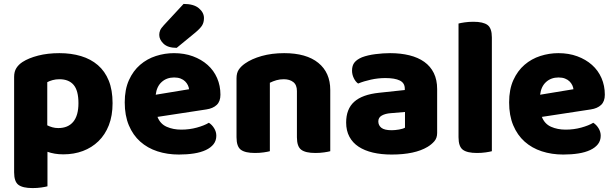

<svg xmlns="http://www.w3.org/2000/svg" viewBox="-20 -772 3134 979"><path d="M303 15Q279 15 259 11.5Q239 8 222 2V178Q211 181 190.5 184Q170 187 146 187Q96 187 74 170.5Q52 154 52 107V-380Q52 -407 63.5 -425Q75 -443 95 -456Q126 -476 174.5 -488.5Q223 -501 283 -501Q343 -501 393 -486Q443 -471 479 -440Q515 -409 534.5 -361Q554 -313 554 -246Q554 -182 535 -133.5Q516 -85 482 -52Q448 -19 402.5 -2Q357 15 303 15ZM277 -119Q327 -119 353.5 -151Q380 -183 380 -246Q380 -310 355.5 -339Q331 -368 283 -368Q264 -368 248 -363.5Q232 -359 221 -353V-133Q233 -127 247 -123Q261 -119 277 -119Z M783 -176Q797 -140 830 -125.5Q863 -111 904 -111Q946 -111 984 -121.5Q1022 -132 1045 -146Q1061 -136 1072 -118Q1083 -100 1083 -80Q1083 -55 1069 -37Q1055 -19 1029.5 -7Q1004 5 969 10.5Q934 16 892 16Q833 16 782.5 -0.5Q732 -17 695 -50Q658 -83 637 -133Q616 -183 616 -250Q616 -316 637.5 -363.5Q659 -411 694.5 -441.5Q730 -472 775 -486.5Q820 -501 867 -501Q920 -501 963.5 -485Q1007 -469 1038.5 -441Q1070 -413 1087 -374Q1104 -335 1104 -289Q1104 -255 1085 -237Q1066 -219 1032 -214ZM868 -377Q830 -377 804.5 -354Q779 -331 774 -289L944 -317Q943 -327 938 -337.5Q933 -348 924 -357Q915 -366 901 -371.5Q887 -377 868 -377ZM916 -752Q968 -752 994 -730Q1020 -708 1020 -680Q1020 -657 1010 -641.5Q1000 -626 976 -606L881 -528Q836 -528 814 -549Q792 -570 792 -594Q792 -606 796.5 -617Q801 -628 815 -643Z M1664 -1Q1653 2 1632.5 5Q1612 8 1588 8Q1538 8 1516 -8.5Q1494 -25 1494 -72V-308Q1494 -339 1475.5 -353.5Q1457 -368 1427 -368Q1407 -368 1389.5 -363Q1372 -358 1356 -350V-1Q1345 2 1324.5 5Q1304 8 1280 8Q1230 8 1208 -8.5Q1186 -25 1186 -72V-373Q1186 -400 1197.5 -417Q1209 -434 1229 -448Q1263 -472 1314.5 -486.5Q1366 -501 1429 -501Q1542 -501 1603 -451.5Q1664 -402 1664 -313Z M1977 -108Q1994 -108 2014.5 -111.5Q2035 -115 2045 -121V-201L1973 -195Q1945 -193 1927 -183Q1909 -173 1909 -153Q1909 -133 1924.5 -120.5Q1940 -108 1977 -108ZM1969 -501Q2023 -501 2067.5 -490Q2112 -479 2143.5 -456.5Q2175 -434 2192 -399.5Q2209 -365 2209 -318V-94Q2209 -68 2194.5 -51.5Q2180 -35 2160 -23Q2095 16 1977 16Q1924 16 1881.5 6Q1839 -4 1808.5 -24Q1778 -44 1761.5 -75Q1745 -106 1745 -147Q1745 -216 1786 -253Q1827 -290 1913 -299L2044 -313V-320Q2044 -349 2018.5 -361.5Q1993 -374 1945 -374Q1908 -374 1871.5 -366Q1835 -358 1806 -346Q1793 -355 1784 -373.5Q1775 -392 1775 -412Q1775 -438 1787.5 -453.5Q1800 -469 1826 -480Q1855 -491 1894.5 -496Q1934 -501 1969 -501Z M2412 8Q2362 8 2340 -8.5Q2318 -25 2318 -72V-652Q2329 -655 2349.5 -658Q2370 -661 2394 -661Q2444 -661 2466 -644.5Q2488 -628 2488 -581V-1Q2477 2 2456.5 5Q2436 8 2412 8Z M2743 -176Q2757 -140 2790 -125.5Q2823 -111 2864 -111Q2906 -111 2944 -121.5Q2982 -132 3005 -146Q3021 -136 3032 -118Q3043 -100 3043 -80Q3043 -55 3029 -37Q3015 -19 2989.5 -7Q2964 5 2929 10.5Q2894 16 2852 16Q2793 16 2742.5 -0.5Q2692 -17 2655 -50Q2618 -83 2597 -133Q2576 -183 2576 -250Q2576 -316 2597.5 -363.5Q2619 -411 2654.5 -441.5Q2690 -472 2735 -486.5Q2780 -501 2827 -501Q2880 -501 2923.5 -485Q2967 -469 2998.5 -441Q3030 -413 3047 -374Q3064 -335 3064 -289Q3064 -255 3045 -237Q3026 -219 2992 -214ZM2828 -377Q2790 -377 2764.5 -354Q2739 -331 2734 -289L2904 -317Q2903 -327 2898 -337.5Q2893 -348 2884 -357Q2875 -366 2861 -371.5Q2847 -377 2828 -377Z"/></svg>

Font: Baloo Paaji 2 ExtraBold
Style: Regular
Weight: 800
Designer: Shuchita Grover, Noopur Datye and Ek Type
Foundry: Ek Type
Version: Version 1.640;hotconv 1.0.111;makeotfexe 2.5.65597; ttfautoh